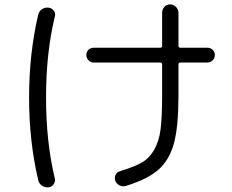

<svg xmlns="http://www.w3.org/2000/svg" viewBox="-20 -797 1040 861"><path d="M400.4 -516.6Q386.7 -516.6 377 -526.4Q367.2 -536.1 367.2 -550.3Q367.2 -564.5 376.5 -573.7Q385.7 -583 400.4 -583H698.2Q707 -583 707 -591.8V-740.2Q707 -754.9 717.3 -766.1Q727.5 -777.3 742.7 -777.3Q757.8 -777.3 769 -766.1Q780.3 -754.9 780.3 -740.2V-591.8Q780.3 -583 789.1 -583H910.2Q923.8 -583 933.6 -573.7Q943.4 -564.5 943.4 -550.3Q943.4 -536.1 933.6 -526.4Q923.8 -516.6 910.2 -516.6H789.1Q780.3 -516.6 780.3 -507.8V-367.2Q780.3 -230.5 760.3 -155.3Q740.2 -80.1 690.4 -36.1Q640.6 7.8 543 37.1Q529.3 41 515.6 34.2Q502 27.3 497.1 13.2Q492.2 -1 498.5 -13.2Q504.9 -25.4 517.6 -29.3Q579.1 -47.9 613.8 -66.9Q648.4 -85.9 670.9 -124.5Q693.4 -163.1 700.2 -217.8Q707 -272.5 707 -367.2V-507.8Q707 -516.6 698.2 -516.6ZM198.2 43Q182.6 44.9 168.9 36.1Q155.3 27.3 151.4 10.7Q110.4 -163.1 110.4 -359.9Q110.4 -556.6 151.4 -731.4Q155.3 -747.1 168.5 -755.9Q181.6 -764.6 198.2 -762.7Q212.9 -760.7 221.7 -748.5Q230.5 -736.3 225.6 -721.7Q186.5 -559.6 186.5 -359.9Q186.5 -160.2 225.6 2Q229.5 15.6 221.2 28.3Q212.9 41 198.2 43Z"/></svg>

Font: Rounded Mgen+ 1mn regular
Style: Regular
Weight: 400
Designer: [Source Han Sans]
Ryoko NISHIZUKA  (kana & ideographs); Paul D. Hunt (Latin, Greek & Cyrillic); Wenlong ZHANG  (bopomofo
Version: Version 1.059.20150602